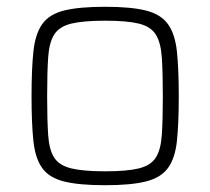

<svg xmlns="http://www.w3.org/2000/svg" viewBox="-20 -538 619 566"><path d="M290 8Q213 8 169 -3Q125 -14 104.5 -42.5Q84 -71 78.5 -122Q73 -173 73 -254Q73 -335 78.5 -386.5Q84 -438 104.5 -467Q125 -496 169 -507Q213 -518 290 -518Q366 -518 410 -507Q454 -496 475 -467Q496 -438 501.5 -386.5Q507 -335 507 -254Q507 -173 501.5 -122Q496 -71 475 -42.5Q454 -14 410 -3Q366 8 290 8ZM290 -33Q354 -33 389 -41.5Q424 -50 439 -73Q454 -96 457 -140Q460 -184 460 -254Q460 -325 457 -369Q454 -413 439 -436.5Q424 -460 389 -468.5Q354 -477 290 -477Q226 -477 190.5 -468.5Q155 -460 140 -436.5Q125 -413 122 -369Q119 -325 119 -254Q119 -184 122 -140Q125 -96 140 -73Q155 -50 190.5 -41.5Q226 -33 290 -33Z"/></svg>

Font: Saira ExtraLight
Style: Regular
Weight: 200
Designer: Hector Gatti with collaboration of the Omnibus-Type team
Foundry: Omnibus-Type
Version: Version 1.100; ttfautohint (v1.8.3)